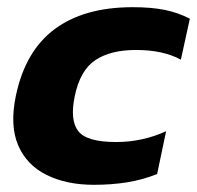

<svg xmlns="http://www.w3.org/2000/svg" viewBox="-20 -504 548 534"><path d="M241 10Q165 10 109.5 -17.5Q54 -45 30.5 -100Q7 -155 24 -237Q50 -362 132 -423Q214 -484 349 -484Q401 -484 438 -476.5Q475 -469 508 -452L483 -338Q434 -365 358 -365Q288 -365 245.5 -337Q203 -309 188 -237Q174 -170 197.5 -139.5Q221 -109 303 -109Q376 -109 442 -139L417 -20Q377 -4 334 3Q291 10 241 10Z"/></svg>

Font: Kanit SemiBold
Style: Italic
Weight: 600
Italic angle: -12°
Designer: Katatrad Team
Foundry: CadsonDemak
Version: Version 2.000; ttfautohint (v1.8.3)